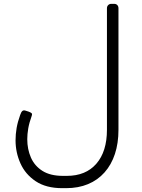

<svg xmlns="http://www.w3.org/2000/svg" viewBox="-20 -770 742 1000"><path d="M304 210Q220 210 166 174Q112 138 86.5 81Q61 24 61 -39Q61 -71 66.5 -103Q72 -135 85 -171Q90 -186 96 -191.5Q102 -197 112 -194L128 -189Q139 -185 144 -181Q149 -177 145 -166Q132 -130 127 -100.5Q122 -71 122 -45Q122 7 141 50.5Q160 94 201 120Q242 146 308 146H328Q427 146 482 82.5Q537 19 537 -94V-727Q537 -737 543.5 -743.5Q550 -750 560 -750H574Q585 -750 591 -743.5Q597 -737 597 -727V-94Q597 -24 578.5 32Q560 88 524.5 128Q489 168 438.5 189Q388 210 324 210Z"/></svg>

Font: Rubik Light
Style: Regular
Weight: 300
Designer: Hubert and Fischer
Foundry: Hubert and Fischer
Version: Version 2.300;gftools[0.9.30]